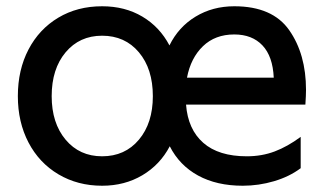

<svg xmlns="http://www.w3.org/2000/svg" viewBox="-20 -580 1043 613"><path d="M37 -273Q37 -357 71 -422Q105 -487 166 -523.5Q227 -560 306 -560Q379 -560 434.5 -527Q490 -494 521 -435Q550 -494 604.5 -527Q659 -560 728 -560Q850 -560 903.5 -483.5Q957 -407 957 -293Q957 -276 955 -246H574Q580 -167 629 -124Q678 -81 768 -81Q816 -81 857 -96.5Q898 -112 940 -143V-43Q904 -16 855 -1.5Q806 13 755 13Q672 13 612.5 -19.5Q553 -52 522 -113Q491 -54 434.5 -20.5Q378 13 306 13Q228 13 166.5 -23.5Q105 -60 71 -125Q37 -190 37 -273ZM306 -81Q379 -81 423.5 -134Q468 -187 468 -273Q468 -360 423.5 -413Q379 -466 306 -466Q234 -466 189.5 -413Q145 -360 145 -273Q145 -187 189.5 -134Q234 -81 306 -81ZM854 -332Q851 -400 818 -435Q785 -470 728 -470Q667 -470 628 -432.5Q589 -395 577 -332Z"/></svg>

Font: Application Medium
Style: Regular
Weight: 500
Designer: Wei Huang
Foundry: Wei Huang
Version: Version 0.012